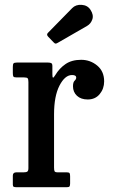

<svg xmlns="http://www.w3.org/2000/svg" viewBox="-20 -781 470 801"><path d="M98.5 -438.5Q98.5 -450.5 95.5 -454.2Q92.5 -458 80.5 -458H49Q38 -458 35.8 -461.8Q33.5 -465.5 33.5 -476.5V-502Q33.5 -513 36.5 -516.5Q39.5 -520 50 -520H180.5Q189.5 -520 194 -517.5Q198.5 -515 198.5 -505.5V-471.5Q198.5 -458.5 201 -457.2Q203.5 -456 210.5 -467.5Q227.5 -496 253.5 -513.8Q279.5 -531.5 318.5 -531.5Q356.5 -531.5 385.5 -507.5Q414.5 -483.5 414.5 -441.5Q414.5 -411 396 -388.5Q377.5 -366 346 -366Q317.5 -366 301 -381.5Q284.5 -397 284.5 -421Q284.5 -438 291.2 -444.2Q298 -450.5 298 -457.5Q298 -468 280.5 -468Q251 -468 228.2 -424Q205.5 -380 205.5 -304V-82Q205.5 -70.5 207.8 -66.2Q210 -62 222 -62H259.5Q268.5 -62 270.5 -58.2Q272.5 -54.5 272.5 -45V-16Q272.5 -7 270.2 -3.5Q268 0 259 0H48.5Q41 0 37.2 -1.8Q33.5 -3.5 33.5 -11V-48Q33.5 -62 48 -62H78Q89.5 -62 94 -65.2Q98.5 -68.5 98.5 -79.5ZM203 -605 180.5 -628.5Q172.5 -637 180.5 -644.5L281 -747Q296 -762.5 320.8 -760.8Q345.5 -759 357.5 -740Q371.5 -718.5 365.2 -700.2Q359 -682 343.5 -673L222 -603Q215.5 -599 212 -599Q208.5 -599 203 -605Z"/></svg>

Font: Besley* Narrow Medium
Style: Regular
Weight: 500
Width: 4
Designer: Owen Earl
Foundry: indestructible type*
Version: Version 3.000; ttfautohint (v1.8.3)